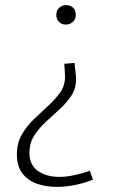

<svg xmlns="http://www.w3.org/2000/svg" viewBox="-20 -552 450 750"><path d="M271 -306Q273 -290 275 -271.5Q277 -253 277 -242Q277 -206 258.5 -178Q240 -150 213 -125.5Q186 -101 159 -76Q132 -51 113.5 -22Q95 7 95 45Q95 93 128.5 116Q162 139 211 139Q238 139 269 132.5Q300 126 331 115L343 150Q271 178 201 178Q158 178 122.5 165Q87 152 66.5 124Q46 96 46 51Q46 7 65 -26Q84 -59 112 -86Q140 -113 167.5 -138Q195 -163 214.5 -190Q234 -217 234 -252Q234 -260 233 -275.5Q232 -291 231 -303ZM276 -494Q276 -477 264.5 -466.5Q253 -456 237 -456Q221 -456 210.5 -466.5Q200 -477 200 -494Q200 -512 211.5 -522Q223 -532 238 -532Q255 -532 265.5 -522Q276 -512 276 -494Z"/></svg>

Font: Bitter Thin Light
Style: Regular
Weight: 300
Version: Version 2.002